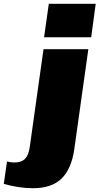

<svg xmlns="http://www.w3.org/2000/svg" viewBox="-141 -800 526 1015"><path d="M33 195Q-4 195 -43.5 189Q-83 183 -121 172L-104 54Q-94 56 -84.5 57.5Q-75 59 -66 59Q-28 59 -9 40Q10 21 16 -21L89 -540H326L252 -13Q237 93 184.5 144Q132 195 33 195ZM365 -780 341 -603H92L117 -780Z"/></svg>

Font: Pathway Extreme SemiCondensed Black
Style: Italic
Weight: 900
Width: 4
Italic angle: -8°
Version: Version 1.001;gftools[0.9.26]